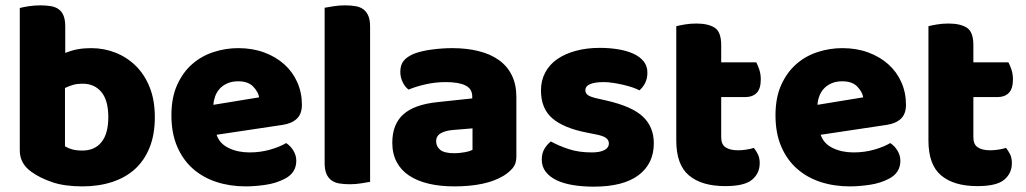

<svg xmlns="http://www.w3.org/2000/svg" viewBox="-20 -681 3838 718"><path d="M54 -651Q64 -654 86 -657.5Q108 -661 131 -661Q153 -661 170.5 -658Q188 -655 200 -646Q212 -637 218 -621.5Q224 -606 224 -581V-483Q249 -493 271.5 -497Q294 -501 321 -501Q369 -501 412 -484Q455 -467 488 -434.5Q521 -402 540 -354Q559 -306 559 -243Q559 -178 539.5 -129.5Q520 -81 485 -49Q450 -17 399.5 -0.5Q349 16 288 16Q222 16 176 0.5Q130 -15 98 -38Q54 -69 54 -118ZM288 -118Q334 -118 359.5 -149.5Q385 -181 385 -243Q385 -306 359 -337Q333 -368 289 -368Q269 -368 254.5 -364Q240 -360 223 -352V-134Q234 -127 249.5 -122.5Q265 -118 288 -118Z M899 16Q840 16 789.5 -0.5Q739 -17 701.5 -50Q664 -83 642.5 -133Q621 -183 621 -250Q621 -316 642.5 -363.5Q664 -411 699 -441.5Q734 -472 779 -486.5Q824 -501 871 -501Q924 -501 967.5 -485Q1011 -469 1042.5 -441Q1074 -413 1091.5 -374Q1109 -335 1109 -289Q1109 -255 1090 -237Q1071 -219 1037 -214L790 -177Q801 -144 835 -127.5Q869 -111 913 -111Q954 -111 990.5 -121.5Q1027 -132 1050 -146Q1066 -136 1077 -118Q1088 -100 1088 -80Q1088 -35 1046 -13Q1014 4 974 10Q934 16 899 16ZM871 -377Q847 -377 829.5 -369Q812 -361 801 -348.5Q790 -336 784.5 -320.5Q779 -305 778 -289L949 -317Q946 -337 927 -357Q908 -377 871 -377Z M1364 -1Q1353 1 1331.5 4.5Q1310 8 1288 8Q1266 8 1248.5 5Q1231 2 1219 -7Q1207 -16 1200.5 -31.5Q1194 -47 1194 -72V-652Q1205 -654 1226.5 -657.5Q1248 -661 1270 -661Q1292 -661 1309.5 -658Q1327 -655 1339 -646Q1351 -637 1357.5 -621.5Q1364 -606 1364 -581Z M1679 -108Q1696 -108 1716.5 -111.5Q1737 -115 1747 -121V-201L1675 -195Q1647 -193 1629 -183Q1611 -173 1611 -153Q1611 -133 1626.5 -120.5Q1642 -108 1679 -108ZM1671 -501Q1725 -501 1769.5 -490Q1814 -479 1845.5 -456.5Q1877 -434 1894 -399.5Q1911 -365 1911 -318V-94Q1911 -68 1896.5 -51.5Q1882 -35 1862 -23Q1797 16 1679 16Q1626 16 1583.5 6Q1541 -4 1510.5 -24Q1480 -44 1463.5 -75Q1447 -106 1447 -147Q1447 -216 1488 -253Q1529 -290 1615 -299L1746 -313V-320Q1746 -349 1720.5 -361.5Q1695 -374 1647 -374Q1609 -374 1573 -366Q1537 -358 1508 -346Q1495 -355 1486 -373.5Q1477 -392 1477 -412Q1477 -438 1489.5 -453.5Q1502 -469 1528 -480Q1557 -491 1596.5 -496Q1636 -501 1671 -501Z M2425 -145Q2425 -69 2368 -26Q2311 17 2200 17Q2158 17 2122 11Q2086 5 2060.5 -7.5Q2035 -20 2020.5 -39Q2006 -58 2006 -84Q2006 -108 2016 -124.5Q2026 -141 2040 -152Q2069 -136 2106.5 -123.5Q2144 -111 2193 -111Q2224 -111 2240.5 -120Q2257 -129 2257 -144Q2257 -158 2245 -166Q2233 -174 2205 -179L2175 -185Q2088 -202 2045.5 -238.5Q2003 -275 2003 -343Q2003 -380 2019 -410Q2035 -440 2064 -460Q2093 -480 2133.5 -491Q2174 -502 2223 -502Q2260 -502 2292.5 -496.5Q2325 -491 2349 -480Q2373 -469 2387 -451.5Q2401 -434 2401 -410Q2401 -387 2392.5 -370.5Q2384 -354 2371 -343Q2363 -348 2347 -353.5Q2331 -359 2312 -363.5Q2293 -368 2273.5 -371Q2254 -374 2238 -374Q2205 -374 2187 -366.5Q2169 -359 2169 -343Q2169 -332 2179 -325Q2189 -318 2217 -312L2248 -305Q2344 -283 2384.5 -244.5Q2425 -206 2425 -145Z M2677 -167Q2677 -141 2693.5 -130Q2710 -119 2740 -119Q2755 -119 2771 -121.5Q2787 -124 2799 -128Q2808 -117 2814.5 -103.5Q2821 -90 2821 -71Q2821 -33 2792.5 -9Q2764 15 2692 15Q2604 15 2556.5 -25Q2509 -65 2509 -155V-583Q2520 -586 2540.5 -589.5Q2561 -593 2584 -593Q2628 -593 2652.5 -577.5Q2677 -562 2677 -512V-448H2808Q2814 -437 2819.5 -420.5Q2825 -404 2825 -384Q2825 -349 2809.5 -333.5Q2794 -318 2768 -318H2677Z M3158 16Q3099 16 3048.5 -0.5Q2998 -17 2960.5 -50Q2923 -83 2901.5 -133Q2880 -183 2880 -250Q2880 -316 2901.5 -363.5Q2923 -411 2958 -441.5Q2993 -472 3038 -486.5Q3083 -501 3130 -501Q3183 -501 3226.5 -485Q3270 -469 3301.5 -441Q3333 -413 3350.5 -374Q3368 -335 3368 -289Q3368 -255 3349 -237Q3330 -219 3296 -214L3049 -177Q3060 -144 3094 -127.5Q3128 -111 3172 -111Q3213 -111 3249.5 -121.5Q3286 -132 3309 -146Q3325 -136 3336 -118Q3347 -100 3347 -80Q3347 -35 3305 -13Q3273 4 3233 10Q3193 16 3158 16ZM3130 -377Q3106 -377 3088.5 -369Q3071 -361 3060 -348.5Q3049 -336 3043.5 -320.5Q3038 -305 3037 -289L3208 -317Q3205 -337 3186 -357Q3167 -377 3130 -377Z M3620 -167Q3620 -141 3636.5 -130Q3653 -119 3683 -119Q3698 -119 3714 -121.5Q3730 -124 3742 -128Q3751 -117 3757.5 -103.5Q3764 -90 3764 -71Q3764 -33 3735.5 -9Q3707 15 3635 15Q3547 15 3499.5 -25Q3452 -65 3452 -155V-583Q3463 -586 3483.5 -589.5Q3504 -593 3527 -593Q3571 -593 3595.5 -577.5Q3620 -562 3620 -512V-448H3751Q3757 -437 3762.5 -420.5Q3768 -404 3768 -384Q3768 -349 3752.5 -333.5Q3737 -318 3711 -318H3620Z"/></svg>

Font: Baloo Bhaina
Style: Regular
Weight: 400
Designer: Manish Minz, Shuchita Grover and Ek Type
Foundry: Ek Type
Version: Version 1.443;PS 1.000;hotconv 16.6.51;makeotf.lib2.5.65220;